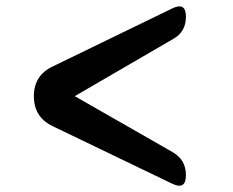

<svg xmlns="http://www.w3.org/2000/svg" viewBox="-20 -578 730 601"><path d="M145 -183Q86 -211 86 -277Q86 -342 145 -370L520 -552Q562 -572 562 -526Q562 -478 522 -456L214 -277L520 -102Q562 -78 562 -30Q562 18 519 -3Z"/></svg>

Font: MaokenZhuyuanTi
Style: Regular
Weight: 400
Designer: Fontworks Inc & LongZhuTi team: ZERO子、时光羊、荆南、频凡、刘鹏、Little White Dog、帆影Magmeta、奈白不弍、白日月球、ChaoTawei、雨三（排名不分先后）
Version: Version 1.000; 20230222